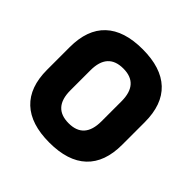

<svg xmlns="http://www.w3.org/2000/svg" viewBox="-175 -819 984 984"><g transform="rotate(45 317.0 -327.5)"><path d="M317 11Q183 11 114 -54Q45 -119 45 -245V-409Q45 -536 114 -601Q183 -666 317 -666Q451 -666 520 -601Q589 -536 589 -409V-245Q589 -119 520 -54Q451 11 317 11ZM317 -129Q429 -129 429 -255V-400Q429 -526 317 -526Q204 -526 204 -400V-255Q204 -129 317 -129Z"/></g></svg>

Font: Sofia Sans Semi Condensed Black
Style: Regular
Weight: 900
Designer: Botio Nikoltchev, Ani Petrova
Foundry: lettersoup
Version: Version 4.100; ttfautohint (v1.8.4.7-5d5b)